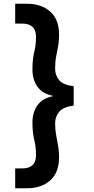

<svg xmlns="http://www.w3.org/2000/svg" viewBox="-20 -831 502 1024"><path d="M61 173V67H100Q136 67 154 49Q172 31 172 -4Q172 -24 170 -43.5Q168 -63 163 -83Q158 -103 155.5 -126.5Q153 -150 153 -178Q153 -231 179 -268.5Q205 -306 262 -318V-320Q205 -332 179 -369.5Q153 -407 153 -460Q153 -488 155.5 -512Q158 -536 163 -556Q168 -576 170 -595.5Q172 -615 172 -634Q172 -669 154 -687Q136 -705 100 -705H61V-811H124Q201 -811 248 -769Q295 -727 295 -646Q295 -611 290 -584Q285 -557 279.5 -530Q274 -503 274 -465Q274 -429 295.5 -403.5Q317 -378 373 -371V-268Q317 -261 295.5 -234.5Q274 -208 274 -174Q274 -139 279.5 -110Q285 -81 290 -53.5Q295 -26 295 7Q295 89 248 131Q201 173 124 173Z"/></svg>

Font: Rethink Sans
Style: Bold
Weight: 700
Designer: The Rethink Sans project authors (Hans Thiessen). DM Sans designed by Colophon Foundry.
Foundry: Rethink Communications LLC
Version: Version 1.001